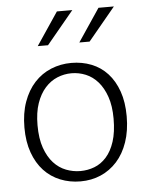

<svg xmlns="http://www.w3.org/2000/svg" viewBox="-51 -732 598 782"><g transform="rotate(-5 248.0 -341.0)"><path d="M457 -240Q457 -181 441 -134.5Q425 -88 396.5 -56.5Q368 -25 330 -8.5Q292 8 247 8Q203 8 164.5 -7.5Q126 -23 98 -53Q70 -83 54 -127.5Q38 -172 38 -230Q38 -289 54.5 -335Q71 -381 100 -412.5Q129 -444 168 -460Q207 -476 251 -476Q295 -476 333 -461Q371 -446 398.5 -416Q426 -386 441.5 -342Q457 -298 457 -240ZM403 -235Q403 -287 390 -324.5Q377 -362 355.5 -386.5Q334 -411 306 -422.5Q278 -434 248 -434Q218 -434 190 -422.5Q162 -411 140 -386.5Q118 -362 105 -324.5Q92 -287 92 -235Q92 -180 105.5 -142Q119 -104 141 -80Q163 -56 191.5 -45Q220 -34 250 -34Q280 -34 307.5 -44.5Q335 -55 356.5 -79Q378 -103 390.5 -141.5Q403 -180 403 -235ZM163 -556H121L211 -690H274ZM333 -556H291L381 -690H444Z"/></g></svg>

Font: Mukta Malar ExtraLight
Style: Regular
Weight: 275
Designer: Aadarsh Rajan, Girish Dalvi, Yashodeep Gholap
Foundry: Ek Type
Version: Version 2.538;PS 1.000;hotconv 16.6.51;makeotf.lib2.5.65220;